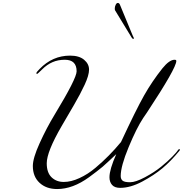

<svg xmlns="http://www.w3.org/2000/svg" viewBox="-20 -1262 1236 1298"><path d="M397 -410Q296 -236 296 -158Q296 -95 328.5 -63.5Q361 -32 411 -32Q461 -32 517 -58Q574 -84 626 -128Q719 -206 798 -302Q900 -521 954 -616.5Q1008 -712 1078 -800Q1125 -858 1160 -858Q1172 -858 1172 -850Q1172 -802 974 -502Q950 -466 948 -464Q903 -396 849.5 -267Q796 -138 796 -72Q796 -51 809 -40.5Q822 -30 859.5 -30Q897 -30 960.5 -64Q1024 -98 1069.5 -135Q1115 -172 1145.5 -203.5Q1176 -235 1184 -248Q1188 -254 1192 -254Q1196 -254 1196 -251Q1196 -248 1194 -244Q1135 -172 1078 -124.5Q1021 -77 941.5 -34.5Q862 8 792 8Q755 8 737.5 -12Q720 -32 720 -64Q720 -116 766 -220Q708 -165 674 -135Q638 -105 582 -64Q472 16 366 16Q293 16 247.5 -26Q202 -68 202 -140Q202 -193 248 -294Q294 -396 350 -488Q498 -732 498 -780Q498 -858 418 -858Q372 -858 334.5 -841.5Q297 -825 265.5 -793.5Q234 -762 230 -762Q226 -762 226 -768Q226 -774 248 -796Q335 -886 454 -886Q515 -886 548.5 -858Q582 -830 582 -791.5Q582 -753 552.5 -689.5Q523 -626 481 -554Q439 -482 397 -410ZM870 -1008 758 -1192Q756 -1194 756 -1205.5Q756 -1217 762 -1229.5Q768 -1242 776.5 -1242Q785 -1242 790 -1232L876 -1024Q877 -1022 879.5 -1016.5Q882 -1011 884 -1007Q886 -1003 886 -1001.5Q886 -1000 880 -1000Q874 -1000 870 -1008Z"/></svg>

Font: Miama
Style: Regular
Weight: 400
Italic angle: 16.5°
Designer: Linus Romer
Foundry: Linus Romer
Version: 0.32